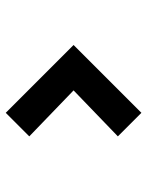

<svg xmlns="http://www.w3.org/2000/svg" viewBox="60 -658 524 685"><g transform="rotate(90 322.5 -315.0)"><path d="M382 -73 466 -157 302 -315 466 -473 382 -557 140 -315Z"/></g></svg>

Font: Eudonet ExtraBold
Style: Regular
Weight: 800
Designer: Mikhail Sharanda
Foundry: Mikhail Sharanda
Version: Version 4.503;Glyphs 3.1.2 (3151)